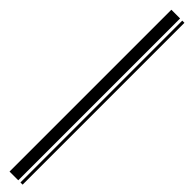

<svg xmlns="http://www.w3.org/2000/svg" viewBox="-324 -742 730 730"><g transform="rotate(45 41.0 -377.0)"><path d="M11.7 58.6V-811.5H58.6V58.6ZM70.3 58.6V-811.5H82V58.6Z"/></g></svg>

Font: Libre Barcode EAN13 Text
Style: Regular
Weight: 400
Version: Version 1.008; ttfautohint (v1.8.3)